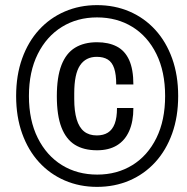

<svg xmlns="http://www.w3.org/2000/svg" viewBox="-20 -718 730 750"><path d="M359 12Q291 12 233 -13Q175 -38 132.5 -84.5Q90 -131 66.5 -196.5Q43 -262 43 -343Q43 -424 66.5 -489.5Q90 -555 132.5 -601.5Q175 -648 233 -673Q291 -698 359 -698Q428 -698 486 -673Q544 -648 586.5 -601.5Q629 -555 652.5 -489.5Q676 -424 676 -343Q676 -262 652.5 -196.5Q629 -131 586.5 -84.5Q544 -38 486 -13Q428 12 359 12ZM359 -131Q307 -131 272.5 -152.5Q238 -174 220 -220.5Q202 -267 202 -342Q202 -417 220 -463.5Q238 -510 273 -531.5Q308 -553 359 -553Q404 -553 436 -536.5Q468 -520 484.5 -483.5Q501 -447 501 -388H434Q434 -427 426 -451Q418 -475 401 -485.5Q384 -496 358 -496Q315 -496 292.5 -462.5Q270 -429 270 -353V-331Q270 -284 279.5 -252Q289 -220 308.5 -204.5Q328 -189 358 -189Q384 -189 401.5 -200Q419 -211 428 -234.5Q437 -258 437 -296H501Q501 -243 484.5 -206Q468 -169 436.5 -150Q405 -131 359 -131ZM360 -36Q437 -36 497 -73Q557 -110 591 -179Q625 -248 625 -343Q625 -438 591 -507Q557 -576 497 -613Q437 -650 359 -650Q282 -650 222 -613Q162 -576 127.5 -507Q93 -438 93 -343Q93 -248 127.5 -179Q162 -110 222 -73Q282 -36 360 -36Z"/></svg>

Font: Archivo SemiCondensed Medium
Style: Italic
Weight: 500
Width: 4
Italic angle: -10°
Designer: Hector Gatti
Foundry: Omnibus-Type
Version: Version 2.001